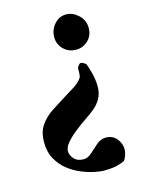

<svg xmlns="http://www.w3.org/2000/svg" viewBox="-101 -496 581 768"><g transform="rotate(-15 189.0 -112.5)"><path d="M276 -220Q281 -208 288.5 -179.5Q296 -151 296 -122Q296 -94 284 -73Q272 -52 254 -37.5Q236 -23 218 -11Q194 5 170 24Q146 43 130 61.5Q114 80 114 97Q114 113 127.5 128.5Q141 144 167 144Q185 144 201.5 128.5Q218 113 235.5 98Q253 83 274 83Q302 83 318.5 103Q335 123 335 147Q335 160 330 173.5Q325 187 320 192Q310 198 289 203.5Q268 209 232 209Q219 209 194.5 204Q170 199 142 187.5Q114 176 89 156.5Q64 137 47.5 107.5Q31 78 31 37Q31 -6 51 -33.5Q71 -61 99.5 -79.5Q128 -98 154 -114Q174 -127 197.5 -141Q221 -155 234 -173Q238 -179 238.5 -189.5Q239 -200 239 -208Q239 -212 239 -214Q241 -219 245.5 -225Q250 -231 254 -231Q260 -231 266.5 -227Q273 -223 276 -220ZM322 -358Q322 -327 301 -307Q280 -287 252 -287Q221 -287 200 -307.5Q179 -328 179 -358Q179 -388 199 -411Q219 -434 248 -434Q275 -434 298.5 -412.5Q322 -391 322 -358Z"/></g></svg>

Font: Amiri
Style: Bold
Weight: 700
Designer: Khaled Hosny
Version: Version 0.113